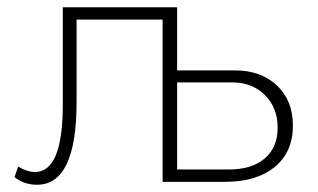

<svg xmlns="http://www.w3.org/2000/svg" viewBox="-20 -501 877 529"><path d="M82 8Q46 8 20 -13L30 -42Q56 -27 76 -27Q153 -27 153 -212V-481H468V-307H628Q699 -307 743 -265.5Q787 -224 787 -155Q787 -82 737 -41Q687 0 600 0H428V-447H191V-220Q191 8 82 8ZM619 -274H468V-34H610Q674 -34 709.5 -64.5Q745 -95 745 -149Q745 -204 710 -239Q675 -274 619 -274Z"/></svg>

Font: Cantarell Light
Style: Regular
Weight: 300
Designer: Dave Crossland, Nikolaus Waxweiler, Florian Fecher, Jacques Le Bailly, Eben Sorkin, Alexei Vanyashin, Alexios Zavras, Em
Version: Version 0.303